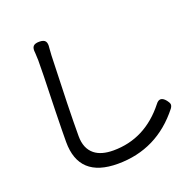

<svg xmlns="http://www.w3.org/2000/svg" viewBox="-138 -909 1105 1091"><g transform="rotate(-20 414.0 -363.5)"><path d="M394 39Q159 39 159 -178Q159 -231 162 -364Q163 -414 164 -439Q169 -592 169 -669Q169 -684 167 -714Q163 -742 173 -754Q183 -766 210 -766Q237 -766 246.5 -753.5Q256 -741 252 -713Q250 -683 249 -669Q237 -342 237 -185Q237 -110 283 -73Q323 -41 396 -41Q588 -41 717 -204Q745 -242 777 -203Q789 -188 791 -178Q793 -167 783 -153Q632 39 394 39Z"/></g></svg>

Font: GenSenRounded TW R
Style: Regular
Weight: 400
Version: Version 1.501;PS 1;hotconv 16.6.51;makeotf.lib2.5.65220